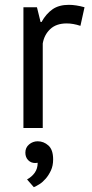

<svg xmlns="http://www.w3.org/2000/svg" viewBox="-20 -530 380 795"><path d="M77 0ZM313 -423Q283 -433 256 -433Q213 -433 188 -409.5Q163 -386 157 -350V0H77V-500H133L148 -439H152Q171 -473 197.5 -491.5Q224 -510 265 -510Q294 -510 330 -500ZM85 102Q85 81 100.5 68Q116 55 136 55Q161 55 180.5 72.5Q200 90 200 130Q200 156 191 175.5Q182 195 169.5 209.5Q157 224 143.5 232.5Q130 241 120 245L92 213Q112 202 124 185Q136 168 136 144Q132 145 126 145Q108 145 96.5 133Q85 121 85 102Z"/></svg>

Font: PT Sans
Style: Regular
Weight: 400
Version: Version 2.003W OFL; ttfautohint (v1.6)